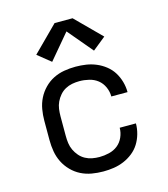

<svg xmlns="http://www.w3.org/2000/svg" viewBox="-114 -852 828 949"><g transform="rotate(-15 300.0 -377.5)"><path d="M298 8Q268 8 239 3Q210 -2 184 -15Q158 -28 137 -49.5Q116 -71 103 -97Q90 -123 85 -152Q80 -181 80 -210V-310Q80 -339 85 -368Q90 -397 103 -423Q116 -449 137 -470.5Q158 -492 184 -505Q210 -518 239 -523Q268 -528 298 -528Q325 -528 351.5 -524Q378 -520 403 -509.5Q428 -499 449.5 -482Q471 -465 485 -442.5Q499 -420 506.5 -393.5Q514 -367 514 -340Q514 -340 514 -340Q514 -340 514 -340H431Q431 -340 431 -340Q431 -340 431 -340Q431 -365 420.5 -388.5Q410 -412 391 -427Q372 -442 347 -448Q322 -454 298 -454Q279 -454 260.5 -450.5Q242 -447 225.5 -438Q209 -429 196.5 -414.5Q184 -400 176 -383Q168 -366 165.5 -347.5Q163 -329 163 -310V-210Q163 -191 165.5 -172.5Q168 -154 176 -137Q184 -120 196.5 -105.5Q209 -91 225.5 -82Q242 -73 260.5 -69.5Q279 -66 298 -66Q322 -66 347 -72Q372 -78 391 -93Q410 -108 420.5 -131.5Q431 -155 431 -180Q431 -180 431 -180Q431 -180 431 -180H514Q514 -180 514 -180Q514 -180 514 -180Q514 -153 506.5 -126.5Q499 -100 485 -77.5Q471 -55 449.5 -38Q428 -21 403 -10.5Q378 0 351.5 4Q325 8 298 8ZM407 -581 300 -708 193 -581 126 -635 254 -763H346L474 -635Z"/></g></svg>

Font: Zed Mono Extended
Style: Regular
Weight: 400
Width: 7
Monospace: yes
Designer: Belleve Invis
Foundry: Belleve Invis
Version: Version 1.0.0; ttfautohint (v1.8.4)